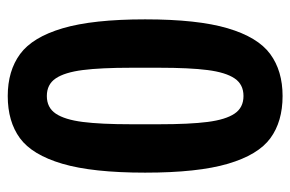

<svg xmlns="http://www.w3.org/2000/svg" viewBox="-147 -591 750 496"><g transform="rotate(-90 228.0 -343.0)"><path d="M228 12Q162 12 119 -19.5Q76 -51 53 -129Q30 -207 30 -343Q30 -479 53 -557Q76 -635 119 -666.5Q162 -698 228 -698Q293 -698 336.5 -666Q380 -634 403 -556Q426 -478 426 -343Q426 -208 403 -130Q380 -52 336.5 -20Q293 12 228 12ZM228 -89Q258 -89 273.5 -112Q289 -135 295 -181.5Q301 -228 301 -308V-378Q301 -458 295 -504.5Q289 -551 273.5 -574Q258 -597 228 -597Q198 -597 182.5 -574Q167 -551 161 -504.5Q155 -458 155 -378V-308Q155 -228 161 -181.5Q167 -135 182.5 -112Q198 -89 228 -89Z"/></g></svg>

Font: AXENEO7
Style: Regular
Weight: 400
Designer: Hector Gatti, Simon Guibord
Foundry: Omnibus-Type, Jean-Christophe Thérien
Version: Version 1.000